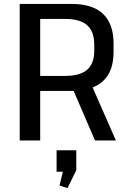

<svg xmlns="http://www.w3.org/2000/svg" viewBox="-20 -720 655 984"><path d="M81 -700H346Q454 -700 508 -649Q562 -598 562 -496V-453Q562 -354 507.5 -304Q453 -254 346 -254H180V-331H313Q390 -331 426.5 -362.5Q463 -394 463 -460V-490Q463 -559 426.5 -591Q390 -623 313 -623H162L186 -653V0H81ZM347 -278H452L574 0H467ZM371 50V152L326 244L285 231L317 98L360 160H270V50Z"/></svg>

Font: Pathway Extreme Medium
Style: Regular
Weight: 500
Designer: Eduardo Rodriguez Tunni
Foundry: Eduardo Rodriguez Tunni
Version: Version 1.001;gftools[0.9.26]